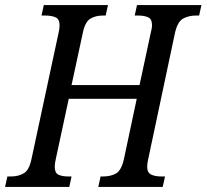

<svg xmlns="http://www.w3.org/2000/svg" viewBox="-48 -734 811 754"><path d="M-28 0 -19 -41H-5Q24 -41 45.5 -53.5Q67 -66 76 -111L182 -605Q186 -621 186 -635Q186 -659 170 -666Q154 -673 130 -673H115L124 -714H376L367 -673H357Q327 -673 306.5 -660.5Q286 -648 277 -604L233 -400H500L544 -605Q546 -613 547.5 -621Q549 -629 549 -635Q549 -659 534 -666Q519 -673 494 -673H481L490 -714H743L734 -673H722Q693 -673 671 -661Q649 -649 639 -604L534 -109Q530 -93 530 -79Q530 -56 545.5 -48.5Q561 -41 586 -41H600L591 0H338L347 -41H357Q387 -41 408 -53Q429 -65 439 -111L489 -346H222L171 -109Q169 -101 168 -93Q167 -85 167 -79Q167 -55 181.5 -48Q196 -41 220 -41H233L224 0Z"/></svg>

Font: Noto Serif Condensed
Style: Italic
Weight: 400
Width: 3
Italic angle: -12°
Designer: Monotype Design Team
Foundry: Monotype Imaging Inc.
Version: Version 2.014; ttfautohint (v1.8.4.7-5d5b)